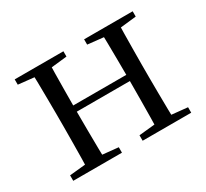

<svg xmlns="http://www.w3.org/2000/svg" viewBox="-110 -681 908 846"><g transform="rotate(-30 344.0 -258.0)"><path d="M123.1 0Q124.3 -24.4 124.8 -65.3Q125.3 -106.3 125.8 -150.3Q126.3 -194.3 126.3 -228.5V-288.3Q126.3 -321.7 125.8 -365.7Q125.3 -409.7 124.8 -450.7Q124.3 -491.8 123.1 -516H212.3Q211.3 -491.8 210.8 -450.2Q210.3 -408.7 209.8 -363.1Q209.3 -317.5 209.3 -279.8V-260.2Q209.3 -210.2 209.8 -159.3Q210.3 -108.5 210.8 -66.4Q211.3 -24.4 212.3 0ZM475.4 0Q477.4 -24.4 477.9 -66.4Q478.4 -108.5 478.9 -159.3Q479.4 -210.2 479.4 -260.2V-279.8Q479.4 -317.5 478.9 -363.1Q478.4 -408.7 477.9 -450.2Q477.4 -491.8 475.4 -516H563.9Q562.9 -491.8 562.4 -450.7Q561.9 -409.7 561.4 -365.7Q560.9 -321.7 560.9 -288.3V-228.5Q560.9 -194.3 561.4 -150.3Q561.9 -106.3 562.4 -65.3Q562.9 -24.4 563.9 0ZM43.5 0V-27.8L152.7 -38.6H184.7L291.3 -27.8V0ZM43.5 -489.1V-516H291.3V-489.1L184.7 -477.4H152.7ZM396.6 0V-27.8L504.8 -38.6H537.8L643.7 -27.8V0ZM396.6 -489.1V-516H643.7V-489.1L537.8 -477.4H504.8ZM167 -256V-287.5H519.9V-256Z"/></g></svg>

Font: Noto Serif SC ExtraLight
Style: Regular
Weight: 200
Designer: Ryoko NISHIZUKA 西塚涼子 (kana & ideographs); Frank Grießhammer (Latin, Greek & Cyrillic); Wenlong ZHANG 张文龙 (bopomofo); San
Foundry: Adobe
Version: Version 2.002-H1;hotconv 1.1.0;makeotfexe 2.6.0